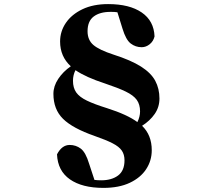

<svg xmlns="http://www.w3.org/2000/svg" viewBox="-20 -790 1040 939"><path d="M502.9 -261.2Q602.5 -229.5 651.9 -192.9Q665 -219.2 665 -245.1Q665 -279.3 648.7 -301.8Q632.3 -324.2 594.7 -342.3Q557.1 -360.4 493.2 -381.8Q399.9 -412.1 349.1 -446.8Q336.9 -422.9 336.9 -395Q336.9 -360.4 352.8 -337.9Q368.7 -315.4 405 -297.9Q441.4 -280.3 502.9 -261.2ZM579.1 -649.9 554.2 -730Q546.4 -731.4 538.1 -731.7Q529.8 -731.9 520 -731.9Q468.3 -731.9 438.2 -709.2Q408.2 -686.5 408.2 -637.2Q408.2 -594.2 437 -569.8Q465.8 -545.4 535.2 -522.9Q620.6 -495.6 669.7 -464.4Q718.8 -433.1 739.3 -394.8Q759.8 -356.4 759.8 -308.1Q759.8 -266.1 736.6 -232.7Q713.4 -199.2 674.8 -174.8Q722.2 -129.4 722.2 -55.2Q722.2 -4.4 694.8 37.4Q667.5 79.1 614.7 104Q562 128.9 485.8 128.9Q381.8 128.9 322 87.2Q262.2 45.4 258.8 -35.2Q282.7 -81.1 320.8 -81.1Q351.1 -81.1 375 -63.2Q398.9 -45.4 416 11.2L441.9 89.8Q449.7 90.8 457.5 91.3Q465.3 91.8 475.1 91.8Q525.9 91.8 557.4 68.4Q588.9 44.9 588.9 -5.9Q588.9 -34.2 575.7 -53.5Q562.5 -72.8 530.8 -89.1Q499 -105.5 442.9 -125Q335 -162.6 288.1 -209Q241.2 -255.4 241.2 -331.1Q241.2 -368.7 264.9 -404.3Q288.6 -439.9 326.2 -465.8Q273.9 -513.7 273.9 -586.9Q273.9 -636.7 302.2 -678.2Q330.6 -719.7 383.3 -744.9Q436 -770 508.8 -770Q613.3 -770 673.1 -729Q732.9 -688 735.8 -611.8Q730 -587.9 711.9 -573.5Q693.8 -559.1 672.9 -559.1Q643.1 -559.1 619.4 -577.1Q595.7 -595.2 579.1 -649.9Z"/></svg>

Font: Source Han Serif JP Heavy
Style: Regular
Weight: 900
Designer: Ryoko NISHIZUKA  (kana & ideographs); Frank Grießhammer (Latin, Greek & Cyrillic); Wenlong ZHANG  (bopomofo); Sandoll Co
Foundry: Adobe Systems Incorporated
Version: Version 1.001;PS 1.001;hotconv 16.6.54;makeotf.lib2.5.65590